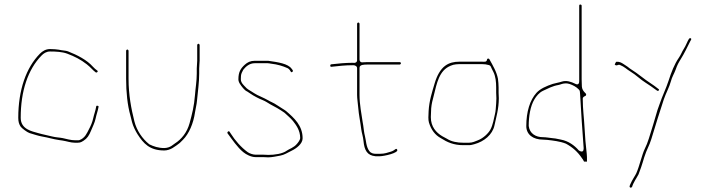

<svg xmlns="http://www.w3.org/2000/svg" viewBox="-20 -693 3204 867"><path d="M418.9 -374.7C412.3 -379.4 405.8 -384.7 399.5 -391.8C372.6 -422.2 330 -444.2 286.5 -461.3C278.3 -464.6 260.2 -465.1 244.8 -468.7L227.7 -470.6C221.1 -471.3 213.6 -471.5 206 -471.5C186.5 -471.5 171.8 -462.2 160 -450.3C98.5 -388 62.5 -287.8 62.5 -161C62.5 -142.4 66.2 -131.9 73.4 -120.9C77.7 -114.4 102.8 -95.2 113.6 -92C131.6 -86.7 152.7 -79.4 171.1 -76.3C198 -71.8 219.2 -64.5 247.8 -60.4L261.8 -58.4C281.2 -55.6 298.7 -48.5 318.4 -48.5C340.6 -48.5 342.8 -48.2 357.2 -57.5C374.1 -68.3 382.2 -81.2 391.4 -103.6C398.9 -121.9 408.1 -139.8 411.7 -157.5C415.9 -178.1 421.7 -191.2 424.7 -209.1C425.3 -212.8 425.7 -214.2 421 -215.3C416.3 -216.4 414.8 -214.8 414.4 -212.1C411 -191.5 404.7 -176.9 401.2 -160.4C397.1 -140.9 389.8 -124.6 381 -108.1C373.1 -93.2 363.9 -68.8 338 -60.1C336.9 -59.8 335.3 -59.5 334 -59.5H320C299.7 -59.5 279.3 -65.9 263.4 -69.3C250.8 -72 231.2 -72.5 214.8 -76.9C197.2 -81.6 172 -86.1 152.4 -92C125.5 -100 73.5 -108.3 73.5 -161C73.5 -281 105.6 -379 167.8 -442.5C176.8 -451.6 188.8 -460.5 206 -460.5C232.5 -460.5 261.3 -459 283.4 -450.7C317.5 -437.9 344.4 -424.1 371.7 -402.8C389.8 -388.8 399 -375.7 412.1 -366.3C417 -363 425.3 -370.4 418.9 -374.7Z M549.5 -464V-337C549.5 -276.2 555.5 -217.9 569.1 -170.2L576.1 -142C580.6 -124 591.7 -101.7 600.5 -87.7C628 -44.6 656 -13.5 722 -13.5C734.9 -13.5 748.7 -18.3 759.3 -24.6L776.8 -36.2L791.8 -47.5L806.2 -61.8C833.6 -89.3 853.4 -135.5 860.6 -185.8C863 -202.8 868.2 -220.9 869.5 -238C873.4 -280.3 879.5 -320.2 879.5 -361V-384C879.5 -397.8 881.5 -408.8 881.5 -419V-490C881.5 -492 878 -495.5 876 -495.5C874 -495.5 870.5 -492 870.5 -490V-419C870.5 -406 868.5 -395.4 868.5 -384V-361C868.5 -326.8 862.7 -294.9 860.5 -264.1C856.8 -214.4 846.9 -176.1 836.1 -136.7C824.8 -95.8 800.8 -64.8 768.9 -44.6L755.3 -34.8C746.6 -28.6 733.9 -24.5 721 -24.5C695 -24.5 672.7 -32.2 655.4 -40.8C654.8 -41.1 653.9 -41.7 653.2 -42.2C623.1 -66.3 597.3 -103.3 586.9 -145C572.7 -201.6 560.5 -263.8 560.5 -337V-464C560.5 -466 557 -469.5 555 -469.5C553 -469.5 549.5 -466 549.5 -464Z M1169 5.5H1134C1122.2 5.5 1106.2 -0.4 1098.6 -5.9C1069.3 -27 1041.3 -59.1 1022.5 -89.2L1016.6 -98.1C1012.5 -104.2 1004.3 -96 1007.3 -91.2C1028.8 -62.4 1051.5 -28 1078.7 -5.8C1091.8 4.8 1113.9 16.5 1134 16.5H1169C1177.6 16.5 1184.6 17.5 1190.7 17.5C1207.5 17.5 1228.3 13 1245.7 9.7C1264.7 6.1 1275.7 -2.2 1296.7 -12.3C1318.8 -23 1346.5 -43.7 1346.5 -68.5C1346.5 -125.9 1308.4 -160.2 1271.9 -191.5C1265.8 -196.7 1246.6 -207.5 1235 -215.6L1219.4 -225.4C1211.8 -230.2 1201.9 -233.2 1190.4 -240.4C1181 -246.3 1170.2 -250.4 1157.6 -256.7L1142.7 -263.7C1142.5 -263.8 1142.1 -264 1141.8 -264.1L1127.7 -272.2C1123.7 -274.5 1120.4 -276.6 1115.9 -279.7C1107.9 -285.3 1097 -289.1 1085.6 -302.8C1081.6 -307.4 1067.5 -318.9 1067.5 -335C1067.5 -344.5 1067.7 -356.3 1071.8 -364.6L1077.8 -376.6C1078.1 -377.2 1078.7 -378.1 1079.2 -378.8C1088.3 -390.1 1104.8 -407.5 1130 -407.5H1189C1193.9 -407.5 1198.6 -406.1 1204.5 -405.4C1233.3 -402.2 1256.6 -395.1 1279.1 -385C1287.2 -381.3 1292.1 -370.8 1293.3 -369.1C1295.1 -366.4 1296.7 -366.1 1299.9 -368.3C1306.5 -372.7 1299.6 -378.9 1296.8 -382.7C1280.5 -405.4 1237.1 -412 1191.1 -418.5H1130C1110.6 -418.5 1097.2 -411.5 1085.4 -400.8C1067 -384 1056.5 -368.4 1056.5 -335C1056.5 -329 1058.3 -322.6 1062.6 -315.5C1070.3 -303 1084.4 -284.9 1094.8 -280.5C1095.4 -280.3 1096.3 -279.8 1096.9 -279.4L1108.9 -271.4C1118.7 -264.9 1127.3 -259.3 1137.6 -254.2L1151.6 -247.2C1160.8 -242.6 1171.9 -239.6 1184.8 -231.5C1206.1 -217.3 1226.3 -209.5 1248.9 -194.4L1263.9 -184.4C1264.4 -184.1 1265.3 -183.4 1265.8 -182.8C1273.2 -175.5 1293.4 -158.9 1302.9 -146.7C1316.4 -129.3 1335.5 -105 1335.5 -70C1335.5 -60.8 1325.5 -48.8 1321.2 -43.7C1307.2 -26.2 1285 -20.1 1275.5 -13C1256.1 1.6 1219.7 6.5 1191 6.5C1185.3 6.5 1179.1 5.5 1169 5.5Z M1592.5 -385V-264C1592.5 -247.5 1596.1 -226 1597.5 -208C1600.2 -172.9 1607.2 -143.5 1611.4 -108.5C1613.4 -92.1 1619.5 -76.7 1621.4 -56.2C1625.4 -13.9 1638.4 9 1675.5 12.5H1696C1712.5 12.5 1783 -2.3 1773.3 -17.7C1767.7 -26.8 1764.3 -13.6 1744.4 -8C1731 -4.2 1717.7 1.5 1696 1.5H1677C1666.8 1.5 1655.7 -0.7 1648.1 -10.3C1632.7 -30.1 1633 -60.3 1627.9 -78.7C1623.4 -95.7 1622.9 -110.6 1620.2 -126.9L1617.6 -142.1C1612.5 -178.4 1603.5 -220.7 1603.5 -264V-387C1603.5 -401.6 1625.2 -401.5 1639 -401.5L1785 -401.5C1787 -401.5 1790.5 -404.7 1790.5 -407.5C1790.5 -409.7 1788 -412.5 1785 -412.5H1638C1631 -412.5 1624.1 -412.2 1617.1 -411.6C1606.9 -410.6 1603.5 -418.6 1603.5 -424V-586C1603.5 -588 1600 -591.5 1598 -591.5C1596 -591.5 1592.5 -588 1592.5 -586V-421C1592.5 -410.7 1582.4 -407.3 1573.5 -409.5C1538.4 -409.3 1507.6 -406.2 1475.6 -402.6C1469.6 -401.8 1469.5 -390.4 1476.4 -391.4C1508.7 -395 1538.7 -398.5 1575 -398.5C1583.7 -398.5 1592.5 -394 1592.5 -385Z M2221.5 -249C2221.5 -241.9 2221.1 -234.2 2220.5 -226L2218.5 -200C2217.8 -191.4 2216.7 -184.3 2215.1 -178C2210.5 -159.4 2205.9 -127.9 2193.9 -106.8C2184.6 -90.5 2162.5 -68.7 2137.5 -59.3C2128.1 -55.8 2114 -48.5 2098 -48.5H2072C2045 -48.5 2018.4 -53.4 1998.5 -66.3L1976.8 -78.1C1949.8 -94.3 1925.5 -120.3 1925.5 -164C1925.5 -172.7 1926.5 -181.3 1926.5 -190C1926.5 -208.5 1930.2 -229.7 1935 -246.4C1948.1 -292.3 1954.5 -357.1 1997.4 -386.8C2005.6 -392.5 2023.2 -401.5 2039.2 -402.5C2043.3 -402.7 2050.2 -403.5 2055 -403.5H2155C2168 -403.5 2178 -402 2188.4 -399C2195.5 -397 2197.5 -390.4 2200.4 -383.1L2208.2 -367.6C2217.9 -348.2 2220.5 -322.8 2220.5 -298V-274C2220.5 -265.3 2221.5 -257 2221.5 -249ZM2156 -414.5H2055C2029.5 -414.5 2008.9 -409.4 1991.2 -396.7C1968.3 -380.4 1952.7 -350.3 1943 -317.5C1931.1 -277.1 1918 -237.9 1915.5 -191.6C1914.4 -171.2 1913.2 -151.9 1916.9 -139.7C1927 -106.9 1944.2 -83.4 1970.9 -69C1971.1 -68.9 1971.5 -68.7 1971.7 -68.5C1999.3 -51 2028 -37.5 2072 -37.5H2098C2106.4 -37.5 2114.1 -39.7 2122.7 -42.1C2165.3 -53.7 2203.9 -84.5 2212.8 -126.6C2221.2 -166.2 2232.3 -200.8 2232.5 -249.5C2231.9 -256.6 2231.5 -266 2231.5 -274V-298C2231.5 -305 2231.2 -311.5 2230.6 -317.8L2228.6 -337.3C2222.5 -369.2 2205.5 -397.4 2189.4 -426.4C2186.6 -429.8 2179.9 -429.2 2179.4 -424.6C2177.9 -411.2 2166.6 -414.5 2156 -414.5Z M2598.5 -279C2598.5 -276.4 2599.2 -272 2599.5 -267.7C2604.3 -185.5 2609.3 -104.6 2615.5 -25C2615.5 -24.7 2615.5 -24.3 2615.5 -24V-22C2615.5 2.1 2593.5 -13.9 2593.5 -13.9C2574.1 -36.5 2546.5 -56.4 2512.6 -62.7L2488.1 -67.6L2470.6 -69.6C2457.5 -71 2445 -73.5 2432 -73.5C2398.9 -73.5 2371.8 -90.1 2367.6 -123.4C2367.6 -123.8 2367.5 -124.5 2367.5 -125C2367.5 -167 2374.6 -213.9 2393.4 -244.6C2402 -258.7 2414.2 -274.8 2432.8 -283.4C2453.7 -293 2474.3 -304.5 2501.9 -309.3C2511.7 -311 2517.7 -315.7 2532.9 -316.5C2537.3 -316.7 2545.3 -316.2 2552.1 -313.8C2567.6 -308.3 2581.3 -301.4 2592.8 -289.8C2594.6 -288 2598.5 -284 2598.5 -279ZM2595.5 -667V-326C2595.5 -303.8 2577.4 -314.8 2577.4 -314.8C2559.3 -323.9 2537.2 -331.3 2516.4 -324.3C2503.6 -319.9 2485.4 -317.3 2476 -314.1C2447.2 -304.6 2418.7 -292 2402.4 -273.7C2373.3 -241.2 2356.5 -189.5 2356.5 -123.5C2356.5 -85.4 2387.3 -62.5 2432 -62.5C2438.4 -62.5 2444.7 -62.1 2450.5 -61.4C2476.9 -58.4 2509.7 -54.6 2534.6 -44.6C2535 -44.5 2535.6 -44.2 2536 -44C2565.9 -27.6 2588.6 -7.6 2608.4 22.1C2610.8 25.6 2613.4 28.3 2617.4 36.7C2621.1 37 2624.6 37.2 2630.5 36.9V28C2630.5 20.8 2630.9 13.8 2629.6 2.2C2624.9 -38 2621.6 -75.2 2619.5 -117.4C2617.3 -161.1 2611.5 -200.3 2611.5 -247C2611.5 -255.8 2619.3 -257.6 2625.6 -261.4C2627.1 -263.7 2627.1 -267.9 2626.4 -269L2617.7 -278.6C2614.4 -282.3 2608.2 -290.7 2607.5 -302.2C2606.8 -313.1 2606.5 -324.1 2606.5 -335L2606.5 -667C2606.5 -670.1 2604.3 -672.5 2600.5 -672.5C2597.3 -672.5 2595.5 -671 2595.5 -667Z M2958.8 -223.9 2948.9 -196.2C2937.2 -155.3 2923.6 -109.9 2910 -67.5C2904.1 -48.9 2899.1 -36.4 2892.2 -22.4C2879.1 3.8 2868 56.3 2853.4 89.1C2848.3 100.3 2836.5 117 2833.5 123.9C2828.8 134.8 2820.9 146.8 2823.5 151.6C2826.2 156.6 2832.1 154.4 2834.3 150.6C2840.6 129.6 2855.3 110.2 2863.5 94L2875.2 62C2880.2 48.1 2884.3 32.5 2889.1 17.3C2900.5 -19.2 2911.8 -33.9 2921.1 -64.7C2938.9 -123.8 2958.7 -187.6 2977.6 -244.5C2986 -269.6 3003.4 -302.2 3008.9 -324C3014.3 -345.4 3024.6 -360.8 3031.2 -379.1C3037.7 -398.6 3044.5 -410.7 3054.4 -426.6C3070.4 -452.3 3082.4 -477.8 3096.8 -506.6C3099.8 -512.5 3102.1 -513.8 3101.2 -518C3100.5 -521.8 3093.3 -521 3091.4 -518.1C3083.3 -505.9 3077.8 -487.2 3066.4 -470.1C3059.9 -460.4 3055 -445.9 3045.2 -431.8C3025.5 -403.6 3011.2 -366.4 2998.9 -328.2C2987.9 -293.9 2970.6 -259.1 2958.8 -223.9ZM2955.1 -286C2956.6 -290.2 2955.5 -289.3 2952.9 -291.5C2932 -309.4 2903.3 -325.1 2877.3 -346.2L2853.5 -364C2841.4 -373.2 2828.2 -379.6 2813.5 -392L2796.3 -403.4C2785.3 -410.7 2776.4 -415.4 2762.3 -413.8C2760.8 -412 2757 -405.4 2755.8 -401.5C2765.4 -392.3 2770 -403.5 2779.6 -399.6C2800.3 -391.4 2810.7 -379.4 2825.4 -370.8C2853 -354.3 2872.3 -333.4 2896.5 -318.7C2911.5 -309.6 2927.4 -297.7 2939.3 -289.2C2948.9 -282.2 2952.9 -279.3 2955.1 -286Z"/></svg>

Font: CiSf OpenHand
Style: Hln
Weight: 400
Foundry: Cannot Into Space Fonts
Version: Version 0.7892